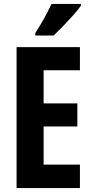

<svg xmlns="http://www.w3.org/2000/svg" viewBox="-20 -953 467 973"><path d="M385 0H64V-714H385V-597H201V-429H372V-312H201V-119H385ZM390 -924Q377 -905 353 -878Q329 -851 302 -823Q275 -795 252 -773H159V-786Q185 -826 205 -862.5Q225 -899 241 -933H390Z"/></svg>

Font: Noto Sans Arabic ExtCond
Style: Bold
Weight: 700
Width: 2
Designer: Monotype Design Team, Nadine Chahine, Nizar Qandah and Khaled Hosny
Foundry: Monotype Imaging Inc.
Version: Version 2.012; ttfautohint (v1.8.4.7-5d5b)